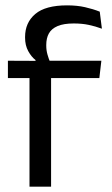

<svg xmlns="http://www.w3.org/2000/svg" viewBox="-20 -696 416 716"><path d="M230 -676Q267.5 -676 297.2 -669.2Q327 -662.5 352 -652.5L360 -589Q335.5 -598 310.8 -603.2Q286 -608.5 255 -608.5Q217.5 -608.5 194.8 -598.8Q172 -589 162.2 -571.2Q152.5 -553.5 152.5 -528.5V-526Q152.5 -508.5 157 -492.8Q161.5 -477 167 -464L112.5 -462V-472Q97 -484 85.2 -505.5Q73.5 -527 73.5 -555.5V-558Q73.5 -611.5 111.5 -643.8Q149.5 -676 230 -676ZM170.5 0H90V-444.5H170.5ZM350.5 -405H9.5V-469.5L121 -469L154 -469.5H358Z"/></svg>

Font: Anek Malayalam Medium
Style: Regular
Weight: 400
Version: Version 1.003